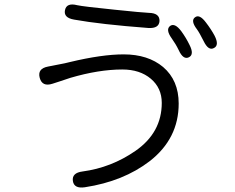

<svg xmlns="http://www.w3.org/2000/svg" viewBox="-20 -792 1040 851"><path d="M356 38Q308 45 303 10Q298 -26 346 -32Q473 -49 580 -123Q697 -204 697 -336Q697 -402 648.5 -443Q600 -484 522 -484Q418 -484 292 -447Q269 -440 247 -432L213 -421Q167 -406 156 -447Q145 -488 193 -497L244 -507Q267 -511 290 -517Q432 -551 528 -551Q636 -551 703 -495Q772 -436 772 -333Q772 -178 644 -78Q527 12 356 38ZM817 -538Q792 -526 772 -570Q759 -597 741 -622Q713 -661 734 -677Q755 -692 784 -653Q805 -624 820 -593Q842 -550 817 -538ZM928 -579Q904 -566 883 -609Q864 -647 853 -662Q824 -700 844 -715Q864 -731 893 -692Q916 -662 931 -634Q953 -591 928 -579ZM687 -699Q685 -665 637 -668Q426 -684 309 -705Q261 -713 268 -747Q275 -781 322 -769Q349 -763 488 -749Q613 -736 640 -735Q688 -734 687 -699Z"/></svg>

Font: Resource Han Rounded JP Normal
Style: Regular
Weight: 350
Designer: Cyano Hao (round all glyphs); Ryoko NISHIZUKA 西塚涼子 (kana, bopomofo & ideographs); Paul D. Hunt (Latin, Greek & Cyrillic)
Foundry: Cyano Hao
Version: 0.990